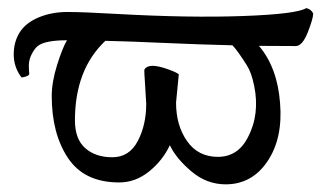

<svg xmlns="http://www.w3.org/2000/svg" viewBox="-20 -454 824 484"><path d="M604.5 -106.9Q635.7 -166 620.6 -238.3Q613.8 -271.5 602.1 -289.6Q578.1 -327.6 565.9 -339.8Q481.4 -341.8 395.5 -345.7Q309.6 -349.6 245.6 -351.1Q168.9 -278.8 168.9 -150.4Q168.9 -103.5 194.8 -80.6Q220.7 -57.6 263.2 -57.6Q305.7 -57.6 327.1 -98.1Q348.6 -138.7 348.6 -192.4L344.7 -256.8Q343.8 -265.6 343.8 -278.3Q349.6 -288.1 364.3 -288.1Q378.9 -288.1 402.3 -279.8Q425.8 -271.5 430.7 -266.6L423.8 -195.3Q423.8 -137.7 451.7 -98.1Q479.5 -58.6 529.3 -58.6Q579.1 -58.6 604.5 -106.9ZM34.2 -258.8Q14.6 -284.7 14.6 -316.9Q14.6 -348.6 29.8 -372.6Q44.9 -396.5 77.6 -410.2Q110.4 -423.8 149.9 -423.8Q189.5 -423.8 274.4 -418.9Q456.5 -408.7 592.3 -413.6Q728 -418.5 752 -433.6Q764.6 -430.7 769.5 -419.9Q769.5 -407.2 755.9 -372.6Q742.2 -337.9 725.6 -337.9Q680.2 -337.9 632.8 -338.4Q679.2 -283.7 686 -194.3Q693.4 -105.5 654.3 -47.4Q615.2 10.7 548.8 10.7Q501 10.7 462.4 -22Q423.8 -54.7 408.2 -87.9Q389.6 -48.8 355.5 -21.5Q321.3 5.9 280.3 5.9Q192.4 5.9 151.4 -55.7Q110.4 -117.2 110.4 -211.9Q110.4 -247.1 124 -290.5Q137.7 -334 148.9 -352.5Q94.2 -352.5 75.7 -338.4Q67.4 -332 60.1 -317.9Q52.7 -303.7 52.7 -289.1Q52.7 -274.4 53.7 -269.5Q54.7 -264.6 46.9 -261.7Q39.1 -258.8 34.2 -258.8Z"/></svg>

Font: CrimsonText-Roman
Style: Roman
Weight: 400
Version: Version 0.13